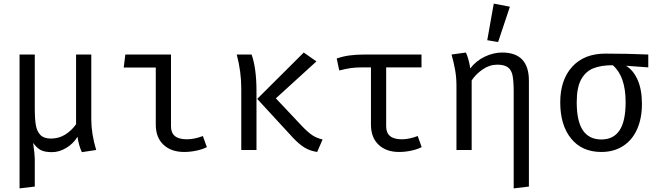

<svg xmlns="http://www.w3.org/2000/svg" viewBox="-20 -828 3640 1060"><path d="M484 -168Q484 -90 511 0L432 12Q425 -1 417.5 -27Q410 -53 408 -73Q385 -35 346 -11.5Q307 12 267 12Q227 12 205 0.5Q183 -11 163 -39Q172 26 172 49V202L88 212V-527H172V-231Q172 -171 178 -136.5Q184 -102 203.5 -82.5Q223 -63 261 -63Q305 -63 340 -85Q375 -107 400 -142V-527H484Z M663 -455 672 -527H924V-130Q924 -59 1011 -59Q1053 -59 1100 -77L1122 -16Q1103 -5 1067.5 3Q1032 11 997 11Q925 11 882.5 -29Q840 -69 840 -140V-455Z M1727 -489 1503 -285 1650 -129Q1683 -95 1706.5 -80Q1730 -65 1761 -58L1731 11Q1691 5 1661 -13.5Q1631 -32 1598 -67L1400 -282L1657 -538ZM1396 -325V0H1312V-340Q1312 -433 1287 -527H1369Q1396 -451 1396 -325Z M2308 -16Q2289 -5 2253.5 3Q2218 11 2183 11Q2112 11 2070 -29Q2028 -69 2028 -140V-456H1983Q1945 -456 1919 -452.5Q1893 -449 1853 -439L1839 -505Q1873 -517 1910 -522Q1947 -527 1995 -527H2307V-456H2112V-130Q2112 -59 2198 -59Q2239 -59 2286 -77Z M2900 -382V202L2816 212V-320Q2816 -379 2810 -410Q2804 -441 2784.5 -456Q2765 -471 2725 -471Q2683 -471 2645 -445Q2607 -419 2584 -384V0H2500V-354Q2500 -401 2492.5 -442.5Q2485 -484 2473 -527L2552 -538Q2559 -525 2566.5 -497.5Q2574 -470 2576 -450Q2608 -492 2656 -515Q2704 -538 2752 -538Q2900 -538 2900 -382ZM2795 -791 2730 -596 2670 -606 2706 -808Z M3559 -456 3436 -465Q3477 -440 3500.5 -386.5Q3524 -333 3524 -254Q3524 -175 3497.5 -115Q3471 -55 3420 -22Q3369 11 3300 11Q3193 11 3133 -63Q3073 -137 3073 -263Q3073 -387 3139 -459.5Q3205 -532 3322 -532Q3449 -532 3559 -527ZM3434 -264Q3434 -407 3363 -468Q3299 -468 3256 -451Q3213 -434 3188.5 -389.5Q3164 -345 3164 -263Q3164 -159 3198 -108.5Q3232 -58 3300 -58Q3367 -58 3400.5 -108.5Q3434 -159 3434 -264Z"/></svg>

Font: Fira Mono
Style: Regular
Weight: 400
Designer: Carrois Corporate & Edenspiekermann AG
Foundry: Carrois Corporate GbR & Edenspiekermann AG
Version: Version 3.206